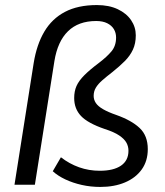

<svg xmlns="http://www.w3.org/2000/svg" viewBox="-20 -734 655 763"><path d="M378.7 8.9Q340.3 8.9 304.8 0.9Q269.4 -7.1 239.8 -21Q210.1 -35 189.7 -53.5L222.1 -109Q255.5 -83 294.4 -69.2Q333.3 -55.4 376.5 -55.4Q431.2 -55.4 460.8 -75.7Q490.5 -96 490.5 -135Q490.5 -152.2 482.4 -166.9Q474.4 -181.6 454 -195.5Q433.7 -209.4 396 -221.4Q328.8 -244.5 301.8 -273.2Q274.8 -301.9 274.8 -344.4Q274.8 -371.3 284 -392.2Q293.3 -413.1 314.9 -434.8Q336.4 -456.5 373.2 -484.1Q405 -508.3 423.2 -530.2Q441.3 -552.1 441.3 -584.9Q441.3 -603.6 432.5 -618.2Q423.6 -632.9 406 -641.7Q388.3 -650.5 362.2 -650.5Q291.8 -650.5 250.3 -609.9Q208.8 -569.4 196.2 -491.1L118.6 0H37.6L113.8 -483.1Q125.7 -556.8 156.1 -608.2Q186.5 -659.7 238.2 -686.8Q289.8 -713.9 365.1 -713.9Q413.1 -713.9 447.8 -697.5Q482.5 -681.1 501 -653.8Q519.6 -626.4 519.6 -593.6Q519.6 -561 508.2 -536.7Q496.9 -512.4 476.3 -491.6Q455.6 -470.8 427.5 -448.3Q403 -429.4 386.5 -414.9Q369.9 -400.4 361 -385.7Q352.2 -371.1 352.2 -352.8Q352.2 -337.7 360.9 -324.6Q369.7 -311.5 389.8 -299.9Q409.9 -288.3 442 -277.2Q502.7 -255.7 535 -225.2Q567.3 -194.8 567.3 -141.3Q567.3 -94.1 543.2 -60.5Q519.1 -26.9 476.5 -9Q433.9 8.9 378.7 8.9Z"/></svg>

Font: Nunito Sans 12pt ExtraLight
Style: Italic
Weight: 200
Italic angle: -9°
Designer: Vernon Adams
Foundry: Vernon Adams
Version: Version 3.101;gftools[0.9.27]